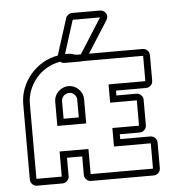

<svg xmlns="http://www.w3.org/2000/svg" viewBox="-54 -816 835 868"><g transform="rotate(-5 364.0 -382.0)"><path d="M276 -742Q278 -751 287 -757.5Q296 -764 305 -764H429Q449 -764 458 -749Q467 -734 456 -717L365 -574H608Q621 -574 630 -565Q639 -556 639 -543V-428Q639 -415 630 -406Q621 -397 608 -397H472V-375H562Q575 -375 584 -366Q593 -357 593 -345V-230Q593 -217 584 -208Q575 -199 562 -199H472V-177H608Q621 -177 630 -168Q639 -159 639 -146V-31Q639 -18 630 -9Q621 0 608 0H325Q312 0 303 -9Q294 -18 294 -31V-114H225V-31Q225 -18 216 -9Q207 0 194 0H79Q67 0 58 -9Q49 -18 49 -31V-371Q49 -410 62.5 -444.5Q76 -479 99.5 -506.5Q123 -534 155 -553Q187 -572 224 -578Q224 -581 225 -582ZM608 -31V-146H441V-230H562V-345H441V-428H608V-543H334Q332 -542 328 -542H254Q240 -542 232 -549Q200 -544 172 -528Q144 -512 123.5 -488Q103 -464 91 -434Q79 -404 79 -371V-31H194V-145H325V-31ZM194 -261V-371Q194 -398 214 -417Q234 -436 260 -436Q286 -436 305.5 -416.5Q325 -397 325 -371V-261ZM257 -582H260Q270 -582 279.5 -581Q289 -580 297 -577H295Q300 -575 306 -574.5Q312 -574 315 -574H328L429 -733H305ZM294 -291V-371Q294 -385 284 -395Q274 -405 260 -405Q246 -405 235.5 -395Q225 -385 225 -371V-291Z"/></g></svg>

Font: Lichte PostBus
Style: Regular
Weight: 400
Designer: Peter Wiegel
Version: Version 1.001